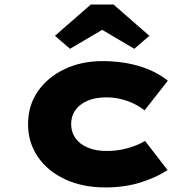

<svg xmlns="http://www.w3.org/2000/svg" viewBox="-20 -812 844 842"><path d="M441 10Q342 10 265 -26Q188 -62 145.5 -125Q103 -188 103 -267Q103 -348 145 -410Q187 -472 261.5 -508Q336 -544 429 -544Q517 -544 590.5 -522Q664 -500 716 -458L614 -328Q594 -344 567.5 -357Q541 -370 510.5 -377.5Q480 -385 447 -385Q398 -385 363.5 -370Q329 -355 310.5 -329Q292 -303 292 -268Q292 -233 310.5 -206.5Q329 -180 364 -165Q399 -150 446 -150Q487 -150 518.5 -157Q550 -164 574 -173.5Q598 -183 616 -194L715 -66Q662 -32 593.5 -11Q525 10 441 10ZM287 -598 221 -655 378 -792H478L635 -655L569 -598L413 -690H443Z"/></svg>

Font: Lexend Peta ExtraBold
Style: Regular
Weight: 800
Version: Version 1.007